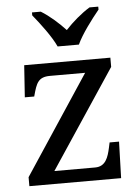

<svg xmlns="http://www.w3.org/2000/svg" viewBox="-54 -808 619 851"><g transform="rotate(-5 255.5 -383.0)"><path d="M339.8 -57.1H158.2L449.2 -495.1V-536.1H65.9L56.2 -394H98.1L99.1 -397.9C113.8 -452.1 123 -479 175.8 -479H332L42 -40V0H450.2L455.1 -162.1H413.1L408.2 -139.2C398.9 -96.7 386.2 -57.1 339.8 -57.1ZM120.6 -752.9C152.8 -713.9 200.7 -650.4 220.7 -606H315.4C335.4 -650.4 383.3 -713.9 415.5 -752.9V-766.1H376.5C338.4 -742.7 298.8 -708.5 267.6 -674.8C237.8 -707 198.7 -742.2 159.7 -766.1H120.6Z"/></g></svg>

Font: The Erased English
Style: Regular
Weight: 400
Designer: Monotype Design team + ligartures altered by 180 Amsterdam
Foundry: Monotype Imaging Inc.
Version: Version 1.030;Glyphs 3.1.2 (3151)